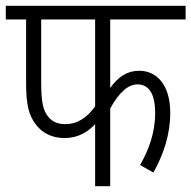

<svg xmlns="http://www.w3.org/2000/svg" viewBox="-20 -642 660 662"><path d="M360 -575H620V-622H0V-575H70V-356C70 -279 80 -242 105 -211C126 -184 158 -166 203 -166C249 -166 283 -187 308 -214V0H360V-268C392 -326 423 -351 454 -351C495 -351 515 -316 515 -252C515 -185 493 -125 463 -73L509 -47C544 -110 567 -178 567 -253C567 -350 520 -398 460 -398C418 -398 388 -377 360 -339ZM122 -575H308V-275C279 -236 248 -214 204 -214C179 -214 159 -223 146 -240C129 -261 122 -288 122 -359Z"/></svg>

Font: Noto Sans Devanagari Condensed Light
Style: Regular
Weight: 300
Width: 3
Designer: Jelle Bosma - Monotype Design Team
Foundry: Monotype Imaging Inc.
Version: Version 2.004